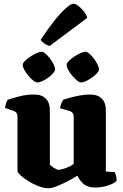

<svg xmlns="http://www.w3.org/2000/svg" viewBox="-20 -1008 662 1032"><path d="M242 4Q216 4 186.5 -7.5Q157 -19 131.5 -35Q106 -51 90 -66Q74 -81 74 -88V-382Q74 -404 55 -411L7 -428Q9 -440 12 -451Q15 -462 22 -472Q39 -478 80 -489Q121 -500 164 -500Q205 -500 226.5 -477.5Q248 -455 248 -417V-123Q254 -116 270.5 -105.5Q287 -95 296 -95Q301 -95 316 -99Q331 -103 348 -110.5Q365 -118 376 -127V-382Q376 -403 356 -411L303 -426Q305 -442 310.5 -454.5Q316 -467 320 -472Q331 -476 354.5 -482.5Q378 -489 407.5 -494.5Q437 -500 465 -500Q506 -500 527.5 -477.5Q549 -455 549 -417V-86L597 -83Q600 -76 603.5 -64.5Q607 -53 607 -37Q602 -29 583.5 -20Q565 -11 540.5 -5.5Q516 0 493 0Q451 0 429 -19.5Q407 -39 396 -64Q379 -53 348.5 -36.5Q318 -20 288 -8Q258 4 242 4ZM415 -565Q407 -565 394 -575.5Q381 -586 368 -601.5Q355 -617 346.5 -633Q338 -649 338 -659Q338 -668 349.5 -680Q361 -692 378.5 -703.5Q396 -715 413 -722.5Q430 -730 440 -730Q449 -730 461 -719Q473 -708 485 -692.5Q497 -677 504.5 -661Q512 -645 512 -635Q512 -624 494 -607Q476 -590 453 -577.5Q430 -565 415 -565ZM180 -565Q171 -565 158 -575.5Q145 -586 132 -601.5Q119 -617 110.5 -633Q102 -649 102 -659Q102 -668 113.5 -680Q125 -692 142.5 -703.5Q160 -715 177 -722.5Q194 -730 204 -730Q213 -730 225 -719.5Q237 -709 249 -693Q261 -677 268.5 -661.5Q276 -646 276 -635Q276 -624 258.5 -607Q241 -590 218 -577.5Q195 -565 180 -565ZM247 -761Q231 -765 217.5 -775Q204 -785 198 -793Q235 -850 270 -894Q305 -938 333 -963Q361 -988 375 -988Q385 -988 400 -977Q415 -966 429 -949Q443 -932 449 -912Z"/></svg>

Font: Texturina Black
Style: Regular
Weight: 900
Designer: Guillermo Torres Carreño
Foundry: Omnibus-Type
Version: Version 1.002; ttfautohint (v1.8.3)